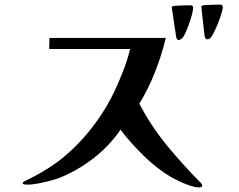

<svg xmlns="http://www.w3.org/2000/svg" viewBox="-20 -818 1040 835"><path d="M859 -12Q859 -6 854 -4.5Q849 -3 845 -3Q830 -3 807 -10.5Q784 -18 762 -28.5Q740 -39 727 -46Q664 -83 606 -139.5Q548 -196 504 -254Q474 -209 431.5 -168.5Q389 -128 339.5 -96.5Q290 -65 240 -45Q224 -39 198 -32Q172 -25 145.5 -20Q119 -15 102 -15Q100 -15 89.5 -15.5Q79 -16 79 -22Q79 -26 85 -29Q91 -32 93 -33Q129 -50 163 -70Q197 -90 229 -113Q306 -171 369 -249Q432 -327 474 -413Q496 -459 515 -507.5Q534 -556 546 -605H194L195 -653H701Q683 -578 654.5 -505.5Q626 -433 586 -367Q636 -271 706 -185.5Q776 -100 852 -24Q854 -21 856.5 -18.5Q859 -16 859 -12ZM820 -784Q820 -775 815 -755.5Q810 -736 802 -713.5Q794 -691 785.5 -673Q777 -655 770 -650Q767 -648 764 -646Q761 -644 757 -644Q752 -644 750.5 -647Q749 -650 747 -654Q745 -662 744 -672Q743 -682 741 -690Q737 -714 734 -738Q731 -762 727 -785Q727 -786 727 -786.5Q727 -787 727 -787Q727 -791 732 -791Q740 -793 754.5 -793.5Q769 -794 784.5 -794.5Q800 -795 808 -795Q820 -795 820 -784ZM949 -787Q949 -779 943 -759Q937 -739 928 -716.5Q919 -694 909.5 -675.5Q900 -657 894 -652Q889 -647 881 -647Q875 -647 871 -656Q870 -658 868 -677Q866 -696 863 -720.5Q860 -745 858 -765Q856 -785 856 -788Q856 -794 862 -794Q869 -796 884 -796.5Q899 -797 914.5 -797.5Q930 -798 937 -798Q949 -798 949 -787Z"/></svg>

Font: Kaisei Opti
Style: Bold
Weight: 700
Designer: Font-Kai, 金井和夫
Foundry: KAZUO KANAI
Version: Version 5.003